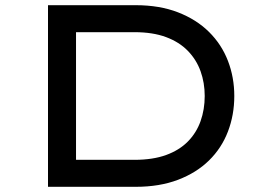

<svg xmlns="http://www.w3.org/2000/svg" viewBox="-20 -720 1035 740"><path d="M165 0V-700H503Q595 -700 666 -672.5Q737 -645 785.5 -597Q834 -549 858.5 -485.5Q883 -422 883 -350Q883 -277 858.5 -213Q834 -149 785.5 -101.5Q737 -54 666 -27Q595 0 503 0ZM273 -93 270 -104H498Q569 -104 620 -122.5Q671 -141 704 -174.5Q737 -208 753 -253Q769 -298 769 -350Q769 -401 753 -445.5Q737 -490 704 -524Q671 -558 620 -577Q569 -596 498 -596H267L273 -605Z"/></svg>

Font: Lexend Tera
Style: Regular
Weight: 400
Designer: Bonnie Shaver-Troup, Thomas Jockin
Foundry: Lexend
Version: Version 1.007